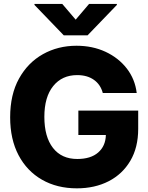

<svg xmlns="http://www.w3.org/2000/svg" viewBox="-20 -977 778 1006"><path d="M382.8 9.8Q278.8 9.8 200 -35.4Q121.1 -80.6 77.1 -164.1Q33.2 -247.6 33.2 -362.3Q33.2 -481.4 79.6 -565.2Q126 -648.9 204.8 -693.1Q283.7 -737.3 380.9 -737.3Q464.8 -737.3 533 -705.6Q601.1 -673.8 644.3 -618.2Q687.5 -562.5 696.3 -489.7H518.6Q506.8 -534.2 471.9 -558.8Q437 -583.5 384.3 -583.5Q305.2 -583.5 258.8 -526.1Q212.4 -468.8 212.4 -364.7Q212.4 -259.8 257.6 -201.9Q302.7 -144 384.8 -144Q455.6 -144 494.4 -178Q533.2 -211.9 534.7 -269.5H390.6V-397.5H704.1V-301.8Q704.1 -204.1 662.8 -134.3Q621.6 -64.5 549.1 -27.3Q476.6 9.8 382.8 9.8ZM306.2 -956.5 376.5 -874 446.8 -956.5H592.3V-951.2L439 -792H314L160.6 -951.2V-956.5Z"/></svg>

Font: Inter Tight ExtraBold
Style: Regular
Weight: 800
Designer: Rasmus Andersson
Foundry: rsms
Version: Version 3.004; ttfautohint (v1.8.4.7-5d5b)